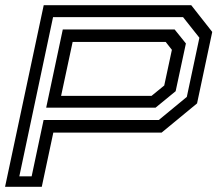

<svg xmlns="http://www.w3.org/2000/svg" viewBox="-24 -720 842 740"><path d="M-4.5 0 144.5 -700H713L794 -597L735.5 -321.5L599 -209H181.5L137 0ZM50.5 -40.5H98L144 -257.5H588L696 -346.5L744.5 -574.5L681.5 -654H180.5ZM154 -305 218 -606.5H649L692.5 -552.5L653 -368.5L575.5 -305ZM211.5 -350.5H560L609 -390.5L638.5 -528L614.5 -558.5H256Z"/></svg>

Font: Tourney Expanded Medium
Style: Italic
Weight: 500
Width: 7
Italic angle: -12°
Designer: Tyler Finck
Foundry: Etcetera Type Co
Version: Version 1.010; ttfautohint (v1.8.3)